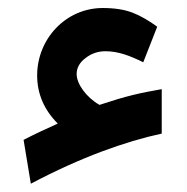

<svg xmlns="http://www.w3.org/2000/svg" viewBox="-20 -411 465 477"><path d="M170.4 -227.1C170.4 -242.2 177.7 -255.9 192.9 -267.1C207.5 -278.3 223.6 -283.7 241.7 -283.7C274.4 -283.7 302.7 -272.5 335.9 -256.3L370.6 -344.7C349.6 -359.9 329.6 -371.6 309.6 -379.4C289.6 -387.2 264.6 -391.1 235.4 -391.1C143.1 -391.1 72.3 -314 72.3 -223.6C72.3 -178.2 89.4 -138.2 123.5 -104C90.8 -88.9 67.4 -78.6 38.6 -63.5L56.6 45.4C181.2 -20.5 291.5 -59.6 381.8 -79.1V-189.5C326.2 -179.7 296.4 -173.3 227.1 -150.4C193.4 -169.9 170.4 -203.1 170.4 -227.1Z"/></svg>

Font: Vazirmatn SemiBold
Style: Regular
Weight: 600
Designer: Saber Rastikerdar
Foundry: Saber Rastikerdar
Version: Version 33.003